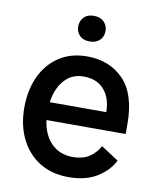

<svg xmlns="http://www.w3.org/2000/svg" viewBox="-84 -809 729 886"><g transform="rotate(10 280.0 -366.0)"><path d="M297.9 11Q217.3 11 160 -25.4Q102.6 -61.8 71.9 -125.2Q41.2 -188.6 41.2 -269.9Q41.2 -351.9 70.7 -415.7Q100.1 -479.4 155.2 -516Q210.2 -552.6 286.2 -552.6Q392 -552.6 457.6 -485.1Q523.1 -417.6 523.1 -277.7V-230.8H152Q160.9 -162.6 200.1 -123.2Q239.3 -83.8 301.1 -83.8Q346.2 -83.8 376.4 -102.8Q406.6 -121.8 425.8 -156.6L507.8 -103.3Q484 -55.4 431.1 -22.2Q378.2 11 297.9 11ZM286.6 -458.5Q231.2 -458.5 196.4 -418.7Q161.6 -378.9 152.7 -314.6H417.3Q417.3 -379.6 383.2 -419Q349.1 -458.5 286.6 -458.5ZM221.2 -681.8Q221.2 -707.7 237.7 -725.1Q254.3 -742.5 284.8 -742.5Q315 -742.5 332 -725.1Q349.1 -707.7 349.1 -681.8Q349.1 -656.2 332 -639.4Q315 -622.5 284.8 -622.5Q254.3 -622.5 237.7 -639.4Q221.2 -656.2 221.2 -681.8Z"/></g></svg>

Font: Interface Medium
Style: Regular
Weight: 500
Designer: Rasmus Andersson
Foundry: rsms
Version: Version 1.8